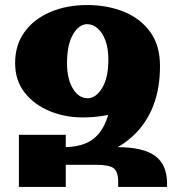

<svg xmlns="http://www.w3.org/2000/svg" viewBox="-20 -742 713 762"><path d="M308 -276Q237 -276 176 -301.5Q115 -327 77.5 -375Q40 -423 40 -492Q40 -563 77 -614.5Q114 -666 179 -694Q244 -722 326 -722Q406 -722 471.5 -695.5Q537 -669 576 -615.5Q615 -562 615 -480Q615 -418 573.5 -372Q532 -326 462.5 -301Q393 -276 308 -276ZM55 0V-207H241V0ZM449 0V-20Q449 -60 431.5 -74Q414 -88 361 -88H148V-158H444Q549 -158 596 -123Q643 -88 643 -14V0ZM235 -97V-158Q285 -158 322 -174Q359 -190 383 -226.5Q407 -263 419 -325Q431 -387 431 -480H615Q615 -390 588 -321.5Q561 -253 511 -205.5Q461 -158 391 -131Q321 -104 235 -97ZM328 -352Q360 -352 385 -392Q410 -432 410 -506Q410 -550 398.5 -581Q387 -612 368 -629Q349 -646 326 -646Q293 -646 269.5 -605Q246 -564 246 -492Q246 -428 269.5 -390Q293 -352 328 -352Z"/></svg>

Font: Noto Serif Armenian Black
Style: Regular
Weight: 900
Version: Version 2.007